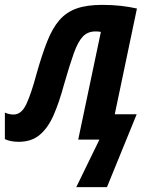

<svg xmlns="http://www.w3.org/2000/svg" viewBox="-60 -573 615 788"><path d="M253 195 348 0H261L354 -442Q345 -444 332 -444Q300 -444 280 -423Q260 -402 243 -354.5Q226 -307 203 -227Q183 -153 160 -100.5Q137 -48 103 -19.5Q69 9 17 9Q-17 9 -40 -2V-111Q-32 -107 -22.5 -105Q-13 -103 -4 -103Q28 -103 48 -145.5Q68 -188 90 -270Q112 -348 133.5 -402.5Q155 -457 183.5 -490Q212 -523 254 -538Q296 -553 359 -553Q401 -553 436 -549Q471 -545 502 -538L411 -104H501L379 195Z"/></svg>

Font: Noto Sans Condensed
Style: Bold Italic
Weight: 700
Width: 3
Italic angle: -12°
Designer: Monotype Design Team
Foundry: Monotype Imaging Inc.
Version: Version 2.013; ttfautohint (v1.8.4.7-5d5b)